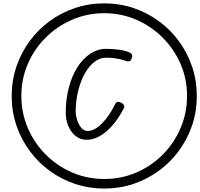

<svg xmlns="http://www.w3.org/2000/svg" viewBox="-20 -1014 1190 1142"><path d="M600 107.5Q508.5 107.5 426 79.8Q343.5 52 274.8 1.5Q206 -49 155.5 -117.8Q105 -186.5 77.2 -269Q49.5 -351.5 49.5 -442.5Q49.5 -534 77.2 -616.8Q105 -699.5 155.5 -768.5Q206 -837.5 274.8 -888Q343.5 -938.5 426 -966.2Q508.5 -994 600 -994Q691.5 -994 774 -966.2Q856.5 -938.5 925.2 -888Q994 -837.5 1044.5 -768.5Q1095 -699.5 1122.8 -616.8Q1150.5 -534 1150.5 -442.5Q1150.5 -351.5 1122.8 -269Q1095 -186.5 1044.5 -117.8Q994 -49 925.2 1.5Q856.5 52 774 79.8Q691.5 107.5 600 107.5ZM107 -444Q107 -342 145.5 -252.5Q184 -163 252 -94.8Q320 -26.5 409.2 12Q498.5 50.5 600 50.5Q702 50.5 791.2 12Q880.5 -26.5 948.2 -94.8Q1016 -163 1054.2 -252.5Q1092.5 -342 1092.5 -444Q1092.5 -545 1053.8 -634Q1015 -723 947 -790.8Q879 -858.5 790 -897Q701 -935.5 600 -935.5Q499 -935.5 409.8 -897Q320.5 -858.5 252.2 -790.8Q184 -723 145.5 -634Q107 -545 107 -444ZM371 -344Q371 -423 389 -491.8Q407 -560.5 439.5 -612.5Q472 -664.5 516 -694Q560 -723.5 612 -723.5Q646.5 -723.5 683 -719Q719.5 -714.5 744 -704.5Q755 -701 760.5 -694.8Q766 -688.5 766.5 -681Q767 -673.5 762.5 -664.5Q757.5 -651 746.8 -649.5Q736 -648 718.5 -655Q697.5 -662.5 667 -666.8Q636.5 -671 612 -671Q574 -671 541.5 -645.8Q509 -620.5 484.5 -576.8Q460 -533 445.8 -476.8Q431.5 -420.5 430 -358.5Q429.5 -331.5 438 -303Q446.5 -274.5 462.8 -254.8Q479 -235 501 -235Q542.5 -235 587.2 -280.5Q632 -326 667 -398.5Q671 -407 680.8 -407.8Q690.5 -408.5 703.5 -402Q713.5 -396.5 717.5 -388.2Q721.5 -380 718 -373Q672.5 -284 613.5 -233.2Q554.5 -182.5 495 -182.5Q458 -182.5 430 -205Q402 -227.5 386.5 -264.2Q371 -301 371 -344Z"/></svg>

Font: Edu VIC WA NT Hand
Style: Regular
Weight: 400
Designer: Tina and Corey Anderson, Eben Sorkin, Mirko Velimirovic
Foundry: Google for Education
Version: Version 1.000